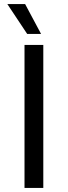

<svg xmlns="http://www.w3.org/2000/svg" viewBox="-20 -920 332 940"><path d="M16 0ZM100 -700H192V0H100ZM16 -900H103L181 -754H113Z"/></svg>

Font: Sarabun
Style: Regular
Weight: 400
Designer: Suppakit Chalermlarp | Katatrad Co.,Ltd.
Foundry: Cadson Demak Co.,Ltd.
Version: Version 1.000; ttfautohint (v1.6)